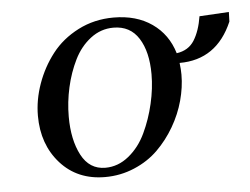

<svg xmlns="http://www.w3.org/2000/svg" viewBox="-40 -501 725 557"><g transform="rotate(-5 322.0 -222.5)"><path d="M65.9 -187Q65.9 -233.4 82.5 -280Q99.1 -326.7 128.9 -365.2Q158.7 -403.8 205.8 -428Q252.9 -452.1 309.1 -452.1Q375.5 -452.1 420.9 -420.4Q466.3 -388.7 482.9 -333Q517.6 -337.9 534.4 -364.7Q551.3 -391.6 558.1 -434.1L644 -439L643.1 -411.1Q597.2 -304.2 488.8 -304.2Q491.2 -285.2 491.2 -270Q491.2 -233.4 480.7 -194.8Q470.2 -156.2 449.2 -120.1Q428.2 -84 399.4 -55.7Q370.6 -27.3 330.3 -10.3Q290 6.8 245.1 6.8Q164.6 6.8 115.2 -48.3Q65.9 -103.5 65.9 -187ZM154.8 -176.8Q154.8 -109.4 178.2 -64.7Q201.7 -20 248 -20Q285.2 -20 316.2 -45.2Q347.2 -70.3 365.7 -109.6Q384.3 -148.9 394.5 -193.1Q404.8 -237.3 404.8 -278.8Q404.8 -344.2 379.9 -383.5Q355 -422.9 306.2 -422.9Q269.5 -422.9 239.7 -400.1Q210 -377.4 191.9 -340.8Q173.8 -304.2 164.3 -261.7Q154.8 -219.2 154.8 -176.8Z"/></g></svg>

Font: Dehuti
Style: Bold-Italic
Weight: 700
Version: Version 1.2